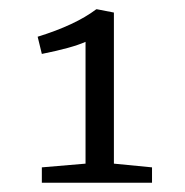

<svg xmlns="http://www.w3.org/2000/svg" viewBox="-20 -592 397 413"><path d="M70 -199V-232L164 -240V-502Q135 -489 70 -476L61 -513Q142 -538 187 -572H189L225 -565V-240L307 -232V-199Z"/></svg>

Font: Aikya
Style: Regular
Weight: 400
Designer: Neelakash Kshetrimayum (Latin subset based on Merriweather by Eben Sorkin)
Foundry: Brand New Type
Version: Version 1.00 b005